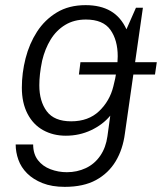

<svg xmlns="http://www.w3.org/2000/svg" viewBox="-20 -541 630 747"><path d="M287 -251 293 -299H590L583 -251ZM232 186Q182 186 145.5 171.5Q109 157 85.5 133.5Q62 110 51.5 80.5Q41 51 41 21H109Q109 58 127.5 82Q146 106 176.5 117.5Q207 129 240 129Q280 129 314 113Q348 97 370 65Q392 33 398 -11L409 -91Q380 -56 334.5 -34.5Q289 -13 236 -13Q187 -13 148 -34.5Q109 -56 87 -98.5Q65 -141 65 -200Q65 -257 79.5 -314Q94 -371 124 -417.5Q154 -464 201 -492.5Q248 -521 313 -521Q371 -521 410.5 -498Q450 -475 472 -427L509 -511H536L466 -22Q458 40 430 86.5Q402 133 353.5 159.5Q305 186 232 186ZM257 -69Q324 -69 365.5 -108.5Q407 -148 421 -205Q429 -235 433.5 -265.5Q438 -296 438 -322Q438 -385 409.5 -425Q381 -465 314 -465Q268 -465 233.5 -444Q199 -423 177 -387Q155 -351 144 -305Q138 -276 135.5 -253Q133 -230 133 -209Q133 -147 162 -108Q191 -69 257 -69Z"/></svg>

Font: Chivo ExtraLight
Style: Italic
Weight: 250
Italic angle: -8.05°
Designer: Hector Gatti
Foundry: Omnibus-Type
Version: Version 2.002